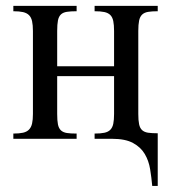

<svg xmlns="http://www.w3.org/2000/svg" viewBox="-20 -467 576 646"><path d="M492.2 158.7Q489.7 130.4 485.1 102.1Q480.5 73.7 467 51Q453.6 28.3 427.7 14.2Q401.9 0 356.9 0H298.3V-17.6Q318.4 -17.6 331.1 -20.3Q343.8 -22.9 351.1 -30.3Q358.4 -37.6 361.1 -50.5Q363.8 -63.5 363.8 -83.5V-210.9H172.4V-83.5Q172.4 -61 175 -48.1Q177.7 -35.2 185.1 -28.3Q192.4 -21.5 205.1 -19.5Q217.8 -17.6 237.8 -17.6V0H24.9V-17.6Q44.9 -17.6 57.6 -20.5Q70.3 -23.4 77.6 -31Q85 -38.6 87.9 -51.3Q90.8 -64 90.8 -83.5V-362.8Q90.8 -382.8 87.9 -395.8Q85 -408.7 77.6 -416Q70.3 -423.3 57.6 -426.3Q44.9 -429.2 24.9 -429.2V-447.3H237.8V-429.2Q217.8 -429.2 205.1 -427.2Q192.4 -425.3 185.1 -418.5Q177.7 -411.6 175 -398.4Q172.4 -385.3 172.4 -362.8V-244.1H363.8V-362.8Q363.8 -383.3 361.1 -396.2Q358.4 -409.2 351.1 -416.5Q343.8 -423.8 331.1 -426.5Q318.4 -429.2 298.3 -429.2V-447.3H510.7V-429.2Q490.7 -429.2 478 -427Q465.3 -424.8 458 -417.7Q450.7 -410.6 448 -397.5Q445.3 -384.3 445.3 -362.8V-83.5Q445.3 -62 448 -49.1Q450.7 -36.1 458 -29.3Q465.3 -22.5 478 -20.5Q490.7 -18.6 510.7 -18.6V158.7Z"/></svg>

Font: Doulos SIL Compact
Style: Regular
Weight: 400
Designer: Walt Agee, Victor Gaultney, Peter Martin, Debbi Hosken
Foundry: SIL International
Version: Version 4.110; 2011; Maintenance release ; LnSpcTght